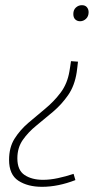

<svg xmlns="http://www.w3.org/2000/svg" viewBox="-20 -520 429 741"><path d="M296 -500Q309 -500 315.5 -492Q322 -484 322 -473Q322 -457 312 -447.5Q302 -438 289 -438Q278 -438 270.5 -445Q263 -452 263 -466Q263 -482 273 -491Q283 -500 296 -500ZM281 -282Q280 -271 278.5 -260.5Q277 -250 276 -241Q268 -189 243 -153Q218 -117 185 -89Q152 -61 120.5 -35.5Q89 -10 68 20Q47 50 47 91Q47 137 75 155.5Q103 174 146 174Q173 174 203.5 167.5Q234 161 264 151L271 175Q204 201 142 201Q87 201 51 177.5Q15 154 15 97Q15 49 36 15.5Q57 -18 89 -45.5Q121 -73 154.5 -100.5Q188 -128 214 -162.5Q240 -197 248 -245Q249 -253 251 -263.5Q253 -274 254 -284Z"/></svg>

Font: Bitter ExtraLight
Style: Italic
Weight: 200
Italic angle: -9°
Designer: Sol Matas, and Bitter project Authors
Foundry: Sol Matas
Version: Version 2.001